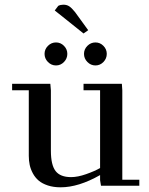

<svg xmlns="http://www.w3.org/2000/svg" viewBox="-20 -800 640 827"><path d="M32.2 -411.1V-439H196.8L199.2 -411.1V-150.9Q199.2 -89.4 219.5 -63.2Q239.7 -37.1 286.1 -37.1Q314.5 -37.1 350.8 -49.8Q387.2 -62.5 411.1 -76.2V-411.1H339.8V-439H504.9L506.8 -411.1V-25.9H580.1V0H415L411.1 -23.9V-45.9Q318.4 6.8 241.2 6.8Q210.4 6.8 186 -1.2Q161.6 -9.3 146.5 -22.2Q131.3 -35.2 121.6 -53.2Q111.8 -71.3 107.9 -89.8Q104 -108.4 104 -128.9V-411.1ZM186.5 -533Q171.9 -547.9 171.9 -567.9Q171.9 -587.9 186.5 -602.5Q201.2 -617.2 221.2 -617.2Q241.2 -617.2 255.6 -602.5Q270 -587.9 270 -567.9Q270 -547.9 255.6 -533Q241.2 -518.1 221.2 -518.1Q201.2 -518.1 186.5 -533ZM215.8 -754.9 231 -774.9Q240.7 -779.8 252.9 -779.8Q267.6 -779.8 278.1 -772.9Q288.6 -766.1 303.2 -748L359.9 -669.9L339.8 -655.8ZM356.4 -533Q341.8 -547.9 341.8 -567.9Q341.8 -587.9 356.4 -602.5Q371.1 -617.2 391.1 -617.2Q411.1 -617.2 425.5 -602.5Q439.9 -587.9 439.9 -567.9Q439.9 -547.9 425.5 -533Q411.1 -518.1 391.1 -518.1Q371.1 -518.1 356.4 -533Z"/></svg>

Font: Dehuti Alt
Style: Bold
Weight: 700
Version: Version 1.2